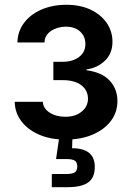

<svg xmlns="http://www.w3.org/2000/svg" viewBox="-20 -572 547 796"><path d="M252 6.8Q190.4 6.8 143.1 -13.4Q95.7 -33.7 68.8 -69.1Q42 -104.5 41 -149.9H157.7Q158.7 -122.6 185.8 -105.2Q212.9 -87.9 251 -87.9Q293 -87.9 318.8 -109.4Q344.7 -130.9 344.7 -162.6Q344.7 -197.8 316.9 -218.8Q289.1 -239.7 240.7 -239.7H201.2V-315.9H240.7Q281.2 -315.9 307.6 -335.7Q334 -355.5 334 -389.6Q334 -421.4 312 -441.4Q290 -461.4 253.4 -461.4Q217.8 -461.4 191.4 -443.6Q165 -425.8 164.6 -396H52.2Q53.2 -441.9 79.8 -477.3Q106.4 -512.7 152.3 -532.5Q198.2 -552.2 255.4 -552.2Q313 -552.2 356 -531.7Q398.9 -511.2 422.6 -476.6Q446.3 -441.9 446.3 -398.9Q446.3 -350.6 415.3 -320.6Q384.3 -290.5 338.4 -284.2V-280.8Q402.3 -272.5 434.6 -237.8Q466.8 -203.1 466.8 -152.8Q466.8 -106.4 439.5 -70.3Q412.1 -34.2 363.5 -13.7Q314.9 6.8 252 6.8ZM194.8 204.1V149.4H254.9Q280.3 149.4 290.3 142.3Q300.3 135.3 300.3 118.2Q300.3 101.1 290.3 94.2Q280.3 87.4 254.9 87.4H212.4L228.5 -22.5H280.3V0L278.8 42.5Q325.7 42.5 349.4 61.8Q373 81.1 373 120.1Q373 164.6 345.7 184.3Q318.4 204.1 258.3 204.1Z"/></svg>

Font: Inter Cardless
Style: Medium
Weight: 500
Designer: Rasmus Andersson
Foundry: rsms
Version: Version 4.001;git-9221beed3